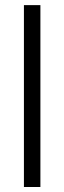

<svg xmlns="http://www.w3.org/2000/svg" viewBox="-20 -748 257 768"><path d="M141.6 -727.5H75.7V0H141.6Z"/></svg>

Font: Raveo Display Display Light
Style: Regular
Weight: 300
Designer: Jakub Foglar, Rasmus Andersson (Inter)
Foundry: Jakubfoglar.com
Version: Version 1.100;Glyphs 3.2.3 (3260)